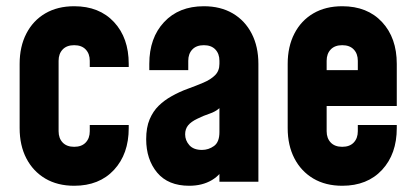

<svg xmlns="http://www.w3.org/2000/svg" viewBox="-20 -583 1334 616"><path d="M218 13Q164.5 13 125.2 -10.2Q86 -33.5 64.5 -75Q43 -116.5 43 -172V-378Q43 -433.5 64.5 -475.2Q86 -517 125.2 -540Q164.5 -563 218 -563Q298.5 -563 345.8 -512.2Q393 -461.5 393 -378V-368H268V-388Q268 -410.5 255 -424.2Q242 -438 218 -438Q194 -438 181 -424.2Q168 -410.5 168 -388V-162Q168 -139.5 181 -125.8Q194 -112 218 -112Q242 -112 255 -125.8Q268 -139.5 268 -162V-182H393V-172Q393 -89 345.8 -38Q298.5 13 218 13Z M587 13Q519.5 13 484.2 -29.2Q449 -71.5 449 -136.5Q449 -174 460 -200Q471 -226 489.2 -243.8Q507.5 -261.5 530 -274Q555.5 -288.5 582.5 -298.2Q609.5 -308 632.5 -317.8Q655.5 -327.5 669.8 -341.5Q684 -355.5 684 -378V-388Q684 -410.5 671 -424.2Q658 -438 634 -438Q610 -438 597 -424.2Q584 -410.5 584 -388V-358H459V-378Q459 -461.5 506.5 -512.2Q554 -563 634 -563Q687.5 -563 726.8 -540Q766 -517 787.5 -475.2Q809 -433.5 809 -378V0H684V-86L706 -58Q690.5 -23.5 659.8 -5.2Q629 13 587 13ZM628 -102Q649 -102 666.5 -114.5Q684 -127 684 -159V-236Q671 -224.5 652 -218.2Q633 -212 613 -202Q593 -192.5 583.5 -180.8Q574 -169 574 -152Q574 -132.5 587.5 -117.2Q601 -102 628 -102Z M1078 13Q1024.5 13 985.2 -10.2Q946 -33.5 924.5 -75Q903 -116.5 903 -172V-378Q903 -433.5 924.5 -475.2Q946 -517 985.2 -540Q1024.5 -563 1078 -563Q1158.5 -563 1205.8 -512.2Q1253 -461.5 1253 -378V-243H1012V-358H1128V-388Q1128 -410.5 1115 -424.2Q1102 -438 1078 -438Q1054 -438 1041 -424.2Q1028 -410.5 1028 -388V-162Q1028 -139.5 1041 -125.8Q1054 -112 1078 -112Q1102 -112 1115 -125.8Q1128 -139.5 1128 -162V-182H1253V-172Q1253 -89 1205.8 -38Q1158.5 13 1078 13Z"/></svg>

Font: Mohave Light
Style: Bold
Weight: 700
Version: Version 2.003